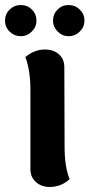

<svg xmlns="http://www.w3.org/2000/svg" viewBox="-50 -729 356 764"><path d="M33 -585Q7 -585 -11.5 -603Q-30 -621 -30 -647Q-30 -673 -11.5 -691Q7 -709 33 -709Q59 -709 77 -691Q95 -673 95 -647Q95 -622 76.5 -603.5Q58 -585 33 -585ZM223 -585Q198 -585 179.5 -603.5Q161 -622 161 -647Q161 -673 179 -691Q197 -709 223 -709Q249 -709 267.5 -691Q286 -673 286 -647Q286 -622 267.5 -603.5Q249 -585 223 -585ZM207 -146Q207 -65 227 -16Q193 15 148 15Q115 15 93 -4.5Q71 -24 71 -56V-371Q71 -449 51 -502Q87 -532 128 -532Q163 -532 184.5 -513Q206 -494 206 -461Z"/></svg>

Font: Arima Koshi Bold
Style: Regular
Weight: 700
Designer: Joana Correia and Natanael Gama
Foundry: NDISCOVER
Version: Version 1.019;PS 001.019;hotconv 1.0.88;makeotf.lib2.5.64775